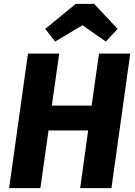

<svg xmlns="http://www.w3.org/2000/svg" viewBox="-20 -969 696 989"><path d="M264 -755 405 -839 525 -755 586 -820 465 -949H370L213 -820ZM188 0 230 -297H434L393 0H554L651 -693H490L452 -425H247L285 -693H124L27 0Z"/></svg>

Font: Fira Sans
Style: Bold Italic
Weight: 700
Italic angle: -8°
Designer: bBox Type GmbH & Carrois Corporate GbR & Edenspiekermann AG
Foundry: bBox Type GmbH & Carrois Corporate GbR & Edenspiekermann AG
Version: Version 4.301;PS 004.301;hotconv 1.0.88;makeotf.lib2.5.64775